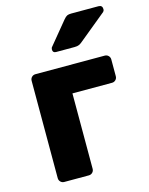

<svg xmlns="http://www.w3.org/2000/svg" viewBox="-114 -822 695 895"><g transform="rotate(-15 234.0 -375.0)"><path d="M83.6 0Q73 0 65.8 -7.2Q58.5 -14.5 58.5 -25.1V-494.9Q58.5 -505.5 65.8 -512.8Q73 -520 83.6 -520H417.9Q428.5 -520 435.7 -512.8Q443 -505.5 443 -494.9V-414Q443 -403.4 435.7 -396.1Q428.5 -388.9 417.9 -388.9H227V-25.1Q227 -14.5 219.7 -7.2Q212.5 0 201.9 0ZM203.4 -595Q187.4 -595 187.4 -611Q187.4 -619 192.4 -624L280.8 -731.4Q290.6 -743.2 297.9 -746.6Q305.3 -750 317.8 -750H449.4Q468.4 -750 468.4 -730.4Q468.4 -723.4 463.4 -718.4L330.6 -609.4Q322.6 -602.4 314.6 -598.7Q306.5 -595 292.7 -595Z"/></g></svg>

Font: Rubik Light
Style: Regular
Weight: 300
Designer: Hubert and Fischer
Foundry: Hubert and Fischer
Version: Version 2.300;gftools[0.9.30]